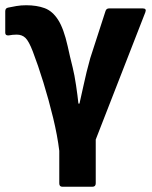

<svg xmlns="http://www.w3.org/2000/svg" viewBox="-22 -527 578 732"><path d="M216 185Q204 185 204 172V48Q197 -10 180.5 -78Q164 -146 143.5 -212.5Q123 -279 103 -331Q88 -370 75 -382.5Q62 -395 42 -395Q26 -395 11 -392Q-2 -391 -2 -402V-484Q-2 -496 9 -498Q23 -501 40.5 -504Q58 -507 78 -507Q118 -507 148 -496Q178 -485 199.5 -451.5Q221 -418 236 -351Q240 -331 245 -311Q250 -291 255 -270Q262 -242 268 -201.5Q274 -161 277 -132H281Q288 -161 297.5 -206Q307 -251 322 -305L380 -484Q383 -495 394 -495H522Q538 -495 532 -480L343 5V172Q343 185 330 185Z"/></svg>

Font: Sofia Sans ExtraBold
Style: Regular
Weight: 800
Designer: Botio Nikoltchev, Ani Petrova
Foundry: lettersoup
Version: Version 4.101; ttfautohint (v1.8.4.7-5d5b)